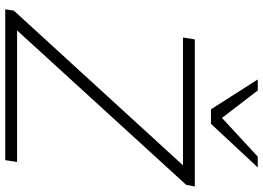

<svg xmlns="http://www.w3.org/2000/svg" viewBox="-152 -826 979 714"><g transform="rotate(90 337.0 -469.5)"><path d="M15 0 20 -32 620 -688V-661H120L127 -705H674L668 -673L69 -17V-44H583L576 0ZM387 -765 276 -939H317L419 -806L563 -939H603L441 -765Z"/></g></svg>

Font: Nunito Sans 10pt SemiExpanded ExtraLight
Style: Italic
Weight: 250
Width: 6
Italic angle: -9°
Designer: Vernon Adams
Foundry: Vernon Adams
Version: Version 3.101;gftools[0.9.27]